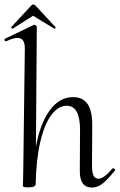

<svg xmlns="http://www.w3.org/2000/svg" viewBox="-28 -837 540 866"><path d="M482 -78Q486 -78 489.5 -74.5Q493 -71 491 -69Q459 -28 435.5 -9.5Q412 9 387 9Q330 9 332 -70L333 -248Q334 -360 273 -360Q235 -360 204 -319Q173 -278 154 -198Q135 -118 133 -7Q133 8 101 8Q86 8 81 6.5Q76 5 75 2L76 -22L77 -74L84 -619Q84 -666 51 -666Q33 -666 0 -651H-2Q-6 -651 -7.5 -655.5Q-9 -660 -6 -662L125 -725H127Q130 -725 134 -722Q138 -719 138 -717L134 -175Q153 -280 196.5 -339.5Q240 -399 302 -399Q346 -399 367.5 -367Q389 -335 388 -267L387 -89Q387 -59 394 -45Q401 -31 416 -31Q441 -31 479 -77Q480 -78 482 -78ZM23 -715 113 -812Q118 -817 122 -817Q127 -817 132 -812L222 -715Q224 -713 221.5 -709.5Q219 -706 217 -708L121 -766L30 -708Q28 -707 24.5 -710Q21 -713 23 -715Z"/></svg>

Font: Cormorant Upright
Style: Regular
Weight: 400
Designer: Christian Thalmann (Catharsis Fonts)
Foundry: Catharsis Fonts
Version: Version 3.302